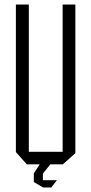

<svg xmlns="http://www.w3.org/2000/svg" viewBox="-20 -724 401 846"><path d="M256 0V-704H312V-49L257 0ZM98 0 50 -54V-55H256V0ZM50 -55V-704H107V-55ZM129 41V40L155 0H201V1L169 41ZM168 101 129 78V41H169V101ZM169 102V70H230V71L206 102Z"/></svg>

Font: Foldit Light
Style: Regular
Weight: 300
Version: Version 1.003